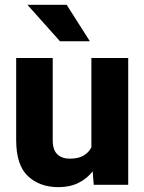

<svg xmlns="http://www.w3.org/2000/svg" viewBox="-20 -770 602 800"><path d="M370.6 0 366.2 -56.2Q341.8 -24.9 306.2 -7.6Q270.5 9.8 223.6 9.8Q145.5 9.8 96.4 -36.1Q47.4 -82 47.4 -186.5V-528.3H199.7V-185.5Q199.7 -145 219 -127Q238.3 -108.9 271 -108.9Q305.7 -108.9 327.4 -121.3Q349.1 -133.8 360.8 -155.8V-528.3H514.2V0ZM257.8 -750 354.5 -598.1H230L94.2 -750Z"/></svg>

Font: Vazirmatn RD UI ExtraBold
Style: Regular
Weight: 800
Designer: Saber Rastikerdar
Foundry: Saber Rastikerdar
Version: Version 33.003